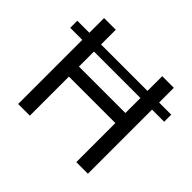

<svg xmlns="http://www.w3.org/2000/svg" viewBox="-143 -767 940 940"><g transform="rotate(45 327.0 -297.5)"><path d="M2 -444V-493H652.5V-444ZM85.5 0V-595H166.5V-340H488V-595H568.5V0H488V-270.5H166.5V0Z"/></g></svg>

Font: Encode Sans SC
Style: Regular
Weight: 400
Version: Version 3.002